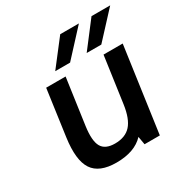

<svg xmlns="http://www.w3.org/2000/svg" viewBox="-164 -834 943 978"><g transform="rotate(-30 308.0 -345.0)"><path d="M405.8 -47.9Q351.6 9.8 244.6 9.8Q144 9.8 106.4 -47.1Q68.8 -104 86.4 -230L124 -500H238.3L200.2 -230Q189 -148.9 209 -113.5Q229 -78.1 286.1 -78.1Q347.2 -78.1 379.6 -114Q412.1 -149.9 423.3 -230L461.4 -500H574.2L503.9 0H414.1ZM322.3 -700.2H432.1L293.5 -549.8H206.1ZM506.3 -700.2H616.2L477.1 -549.8H391.1Z"/></g></svg>

Font: Fivo Sans Med
Style: Regular
Weight: 450
Designer: Alexander Slobzheninov
Foundry: Alexander Slobzheninov
Version: 1.0